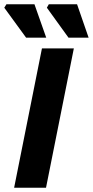

<svg xmlns="http://www.w3.org/2000/svg" viewBox="-39 -877 434 897"><path d="M27 0 157 -651H306L176 0ZM83 -701 -19 -841 -9 -857H122L177 -701ZM281 -701 180 -841 189 -857H321L375 -701Z"/></svg>

Font: Source Sans 3 ExtraLight ExtraBold
Style: Italic
Weight: 800
Italic angle: -11°
Version: Version 3.052;hotconv 1.1.0;makeotfexe 2.6.0